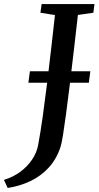

<svg xmlns="http://www.w3.org/2000/svg" viewBox="-110 -763 488 950"><path d="M-72 167 -90.5 127Q-44.5 113 -9.2 86.8Q26 60.5 48.8 26.5Q71.5 -7.5 78.5 -44Q90.5 -108.5 101.5 -187Q112.5 -265.5 123 -351Q133.5 -436.5 143.2 -522.8Q153 -609 162 -688.5L90 -700L96 -743H357.5L352 -700L275.5 -689Q265 -597 254.8 -508.8Q244.5 -420.5 235 -342Q225.5 -263.5 217 -200.5Q208.5 -137.5 201.8 -95.5Q195 -53.5 190 -38Q170.5 23 131.8 65.5Q93 108 40.5 133Q-12 158 -72 167ZM30.5 -353.5 38 -410.5H337L329.5 -353.5Z"/></svg>

Font: Merriweather 28pt Medium
Style: Italic
Weight: 500
Italic angle: -7.8°
Version: Version 2.101